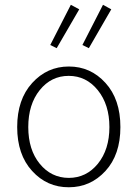

<svg xmlns="http://www.w3.org/2000/svg" viewBox="-20 -770 575 802"><path d="M351.1 -568.8 324.2 -582 410.2 -750 444.8 -731ZM216.8 -568.8 189.9 -582 275.9 -750 311 -731ZM267.1 -26.9Q340.3 -26.9 388.7 -85.9Q437 -145.5 437 -239.3Q437 -333 388.7 -393.1Q340.3 -453.1 267.1 -453.1Q193.8 -453.1 146 -393.6Q98.1 -334 98.1 -239.3Q98.1 -144.5 146 -85.9Q193.8 -27.3 267.1 -26.9ZM482.9 -239.3Q482.9 -123.5 420.4 -55.7Q357.9 12.2 267.6 12.2Q176.8 12.7 114.3 -55.7Q51.8 -124 51.8 -239.3Q51.8 -354.5 114.3 -423.3Q176.8 -492.2 267.6 -492.2Q358.4 -492.2 420.4 -423.8Q482.9 -355.5 482.9 -239.3Z"/></svg>

Font: SourceSansPro-Light
Style: Regular
Weight: 300
Designer: Paul D. Hunt
Foundry: Adobe Systems Incorporated
Version: Version 2.020;PS 2.0;hotconv 1.0.86;makeotf.lib2.5.63406